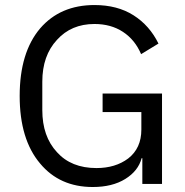

<svg xmlns="http://www.w3.org/2000/svg" viewBox="-20 -730 735 762"><path d="M544.9 -102.1V0H623V-358.9H387.2V-285.2H541V-215.8Q541 -141.6 488.8 -101.1Q438 -63 362.8 -63Q262.7 -63 206.1 -126Q147.9 -188.5 147.9 -293V-405.8Q147.9 -509.3 206.1 -571.8Q262.7 -634.8 355 -634.8Q420.4 -634.8 468 -603.5Q515.6 -572.3 540 -515.1L608.9 -557.1Q573.7 -628.9 509.8 -669.4Q445.8 -710 355 -710Q219.2 -710 139.2 -617.2Q58.1 -521.5 58.1 -349.1Q58.1 -176.8 139.2 -81.1Q216.8 12.2 348.1 12.2Q425.8 12.2 477.3 -19.8Q528.8 -51.8 542 -102.1Z"/></svg>

Font: Plexus Sans
Style: Regular
Weight: 400
Version: Version 2.001;PS 002.001;hotconv 1.0.70;makeotf.lib2.5.58329